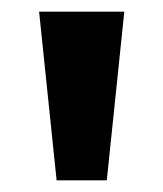

<svg xmlns="http://www.w3.org/2000/svg" viewBox="-20 -725 280 329"><path d="M77 -416 47 -705H193L163 -416Z"/></svg>

Font: Nunito Sans 7pt SemiCondensed
Style: Bold
Weight: 700
Width: 4
Designer: Vernon Adams
Foundry: Vernon Adams
Version: Version 3.101;gftools[0.9.27]